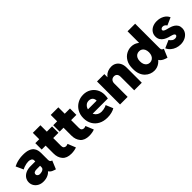

<svg xmlns="http://www.w3.org/2000/svg" viewBox="224 -1927 3109 3109"><g transform="rotate(-45 1778.5 -372.0)"><path d="M200.2 7.8Q146 7.8 105.5 -13.9Q64.9 -35.6 42.2 -72Q19.5 -108.4 19.5 -152.3Q19.5 -200.2 44.9 -237.8Q70.3 -275.4 116.7 -296.9Q163.1 -318.4 225.6 -318.4H360.4V-213.9H261.7Q224.6 -213.9 206.5 -202.1Q188.5 -190.4 188.5 -166Q188.5 -152.3 196.3 -142.1Q204.1 -131.8 217.5 -126Q231 -120.1 248 -120.1Q264.2 -120.1 285.9 -125.5Q307.6 -130.9 323.7 -144.3Q339.8 -157.7 339.8 -181.6V-250L334 -269.5V-345.7Q334 -359.4 327.4 -369.1Q320.8 -378.9 309.6 -385.5Q298.3 -392.1 283.9 -395.3Q269.5 -398.4 253.9 -398.4Q231.9 -398.4 205.8 -393.3Q179.7 -388.2 154.5 -379.2Q129.4 -370.1 110.4 -358.4L51.8 -486.3Q70.8 -497.1 102.5 -508.5Q134.3 -520 176.5 -528.1Q218.8 -536.1 269.5 -536.1Q345.7 -536.1 391.4 -518.3Q437 -500.5 460 -472.2Q482.9 -443.8 490.5 -410.9Q498 -377.9 498 -347.7V-194.3Q498 -170.4 505.4 -157.7Q512.7 -145 528.3 -139.6L540 -135.7L480.5 7.8L460 2Q412.1 -11.7 385.5 -37.4Q358.9 -63 353.5 -87.9L396.5 -57.6H318.4L370.1 -68.4Q355.5 -38.6 308.6 -15.4Q261.7 7.8 200.2 7.8Z M837.9 7.8Q733.4 7.8 683.6 -50.5Q633.8 -108.9 633.8 -200.2V-673.8H807.6V-200.2Q807.6 -168.9 823 -154.3Q838.4 -139.6 862.3 -139.6Q874 -139.6 884.8 -142.8Q895.5 -146 904.3 -150.4L960 -13.7Q936.5 -3.4 903.1 2.2Q869.6 7.8 837.9 7.8ZM543.9 -380.9V-527.3H927.7V-380.9Z M1248 7.8Q1143.6 7.8 1093.8 -50.5Q1043.9 -108.9 1043.9 -200.2V-673.8H1217.8V-200.2Q1217.8 -168.9 1233.2 -154.3Q1248.5 -139.6 1272.5 -139.6Q1284.2 -139.6 1294.9 -142.8Q1305.7 -146 1314.5 -150.4L1370.1 -13.7Q1346.7 -3.4 1313.2 2.2Q1279.8 7.8 1248 7.8ZM954.1 -380.9V-527.3H1337.9V-380.9Z M1665 7.8Q1577.1 7.8 1513.2 -26.6Q1449.2 -61 1414.6 -121.8Q1379.9 -182.6 1379.9 -261.7Q1379.9 -345.2 1416.7 -406.7Q1453.6 -468.3 1514.4 -501.7Q1575.2 -535.2 1647.5 -535.2Q1718.8 -535.2 1774.4 -502.9Q1830.1 -470.7 1861.8 -414.6Q1893.6 -358.4 1893.6 -286.1Q1893.6 -263.7 1891.1 -241.5Q1888.7 -219.2 1885.7 -208H1515.6V-311.5H1733.4Q1733.4 -341.8 1721.7 -362.3Q1710 -382.8 1689.7 -393.1Q1669.4 -403.3 1643.6 -403.3Q1606 -403.3 1580.1 -384.3Q1554.2 -365.2 1540.8 -334.2Q1527.3 -303.2 1527.3 -267.6Q1527.3 -225.1 1545.7 -193.6Q1564 -162.1 1595.2 -145Q1626.5 -127.9 1665 -127.9Q1687.5 -127.9 1711.9 -132.6Q1736.3 -137.2 1756.3 -144.3Q1776.4 -151.4 1785.2 -158.2L1836.9 -34.2Q1809.1 -16.1 1763.4 -4.2Q1717.8 7.8 1665 7.8Z M1957 0V-527.3H2125V-457H2149.4L2103.5 -397.5Q2112.3 -442.4 2139.6 -473.1Q2167 -503.9 2206.1 -519.5Q2245.1 -535.2 2289.1 -535.2Q2338.4 -535.2 2375.7 -512.2Q2413.1 -489.3 2434.1 -447Q2455.1 -404.8 2455.1 -346.7V0H2281.2V-308.6Q2281.2 -351.1 2261.7 -371.8Q2242.2 -392.6 2209 -392.6Q2187 -392.6 2169.4 -382.8Q2151.9 -373 2141.4 -354Q2130.9 -335 2130.9 -306.6V0Z M3036.1 7.8Q2998.5 -2.4 2971.4 -15.6Q2944.3 -28.8 2927.5 -44.4Q2910.6 -60.1 2904.3 -78.1L2914.1 -70.3H2870.1L2890.6 -133.8V-435.5L2866.2 -490.2H2880.9V-752H3054.7V-192.4Q3054.7 -164.6 3064.7 -153.8Q3074.7 -143.1 3096.7 -135.7ZM2738.3 7.8Q2697.8 7.8 2657 -8.1Q2616.2 -23.9 2582.8 -56.6Q2549.3 -89.4 2529.5 -140.4Q2509.8 -191.4 2510.7 -261.7Q2509.3 -354 2543.5 -415Q2577.6 -476.1 2631.8 -506.1Q2686 -536.1 2744.1 -536.1Q2812 -536.1 2863.8 -499.5Q2915.5 -462.9 2944.8 -402.3Q2974.1 -341.8 2974.6 -269.5Q2974.1 -194.8 2942.9 -131.6Q2911.6 -68.4 2858.4 -30.3Q2805.2 7.8 2738.3 7.8ZM2780.3 -135.7Q2811 -136.2 2835 -151.9Q2858.9 -167.5 2872.6 -196.5Q2886.2 -225.6 2886.7 -265.6Q2886.2 -305.7 2873 -334Q2859.9 -362.3 2836.9 -377.2Q2814 -392.1 2784.2 -391.6Q2752.9 -392.1 2729 -377.2Q2705.1 -362.3 2691.7 -334Q2678.2 -305.7 2678.7 -265.6Q2678.2 -225.6 2690.9 -196.5Q2703.6 -167.5 2726.8 -151.9Q2750 -136.2 2780.3 -135.7Z M3340.8 7.8Q3294.9 7.8 3251 -7.3Q3207 -22.5 3172.1 -52.2Q3137.2 -82 3118.2 -126L3250 -183.6Q3262.7 -164.6 3285.6 -144.3Q3308.6 -124 3342.8 -124Q3357.9 -124 3369.1 -128.9Q3380.4 -133.8 3386.5 -141.6Q3392.6 -149.4 3392.6 -158.2Q3392.6 -170.4 3382.3 -178.7Q3372.1 -187 3356 -193.1Q3339.8 -199.2 3320.8 -204.1Q3301.8 -209 3284.2 -213.9Q3245.1 -225.6 3211.9 -245.8Q3178.7 -266.1 3158.7 -297.4Q3138.7 -328.6 3138.7 -373Q3138.7 -420.4 3163.1 -457Q3187.5 -493.7 3230.7 -514.4Q3273.9 -535.2 3331.1 -535.2Q3398.4 -535.2 3454.6 -505.4Q3510.7 -475.6 3534.2 -419.9L3404.3 -362.3Q3394 -378.4 3377.2 -391.4Q3360.4 -404.3 3336.9 -404.3Q3316.4 -404.3 3303.2 -393.8Q3290 -383.3 3290 -370.1Q3290 -354 3307.4 -344Q3324.7 -334 3348.1 -327.6Q3371.6 -321.3 3390.6 -316.4Q3408.7 -312 3434.3 -302.5Q3460 -293 3485.1 -275.9Q3510.3 -258.8 3527.1 -231.2Q3543.9 -203.6 3543.9 -163.1Q3543.9 -112.3 3516.4 -73.7Q3488.8 -35.2 3442.6 -13.7Q3396.5 7.8 3340.8 7.8Z"/></g></svg>

Font: Reddit Sans Black
Style: Regular
Weight: 900
Version: Version 1.014